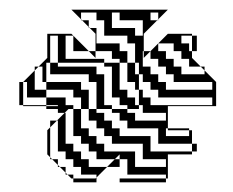

<svg xmlns="http://www.w3.org/2000/svg" viewBox="-20 -720 484 398"><path d="M276 -646V-678H228V-694H212V-662H260V-646ZM228 -614H244V-590H260V-566H268V-550H276V-566H268V-590H260V-630H244V-646H196V-678H180V-694H148V-680L150 -678H164V-664L166 -662H180V-630H228ZM404 -566V-574L396 -582H372V-598H356V-614H340V-630H308V-614H324V-598H340V-582H356V-566ZM36 -534H28V-518H36ZM420 -502V-518H308V-534H292V-550H268V-534H276V-518H292V-502ZM116 -486V-488L114 -486ZM372 -438V-450H328V-454H324V-438ZM128 -350 120 -358H116V-362L104 -374H100V-378L88 -390H84V-394L78 -400V-450L84 -456V-470H98L84 -456V-394L88 -390H100V-378L104 -374H116V-362L120 -358H132V-350H178L180 -352V-358H148V-374H132V-390H116V-406H100V-470H98L114 -486H100V-494H76V-500H28V-502H20V-550H28V-534H36V-550H28L52 -574V-582H60L52 -574V-534H76V-518H116V-502H132V-494H148V-454H164V-438H180V-422H196V-406H260V-374H324V-390H276V-422H212V-438H196V-454H180V-470H164V-494H148V-518H132V-534H76V-550H68V-582H60L78 -600V-650H128L164 -614H178V-600L164 -614H132V-646H116V-598H196V-590H228V-534H244V-518H260V-502H268V-494H244V-502H228V-518H212V-582H196V-590H100V-646H84V-590H100V-582H180V-566H196V-502H212V-494H244V-486H260V-470H324V-486H276V-502H268V-534H260V-550H244V-590H228V-598H212V-614H178V-650L166 -662H164V-664L150 -678H148V-680L128 -700H328L308 -680V-678H306L308 -680V-694H292V-678H306L278 -650V-614H292L278 -600V-614H276V-582H292V-566H308V-550H324V-534H420V-550H340V-566H324V-582H308V-598H292V-614L328 -650H378V-646H388V-630H378V-646H356V-630H372V-614H378V-600L396 -582H404V-574L428 -550V-500H328V-454H372V-450H378V-422H388V-406H378V-422H308V-454H244V-470H228V-486H212V-494H180V-550H164V-566H84V-590H76V-550H148V-534H164V-494H180V-486H196V-470H212V-454H228V-438H292V-406H378V-400H328V-350H324V-358H244V-390H228V-400L218 -390H228V-374H202L218 -390H180V-406H164V-422H148V-438H132V-494H122L116 -488V-422H132V-406H148V-390H164V-374H202L180 -352V-342H132V-350ZM388 -614H378V-630H388ZM100 -502H76V-518H28V-502H76V-500H100ZM324 -342H228V-350H324Z"/></svg>

Font: Rubik Broken Fax
Style: Regular
Weight: 400
Designer: Hubert and Fischer, NaN
Foundry: Hubert and Fischer, NaN
Version: Version 2.201